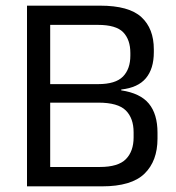

<svg xmlns="http://www.w3.org/2000/svg" viewBox="-20 -659 621 679"><path d="M132 0V-68.5H333Q398 -68.5 425.2 -96.2Q452.5 -124 452.5 -173V-191Q452.5 -241 424.8 -268.5Q397 -296 328 -296H132.5V-361.5H327Q388.5 -361.5 414.8 -388.2Q441 -415 441 -462.5V-471.5Q441 -518.5 415.8 -544.8Q390.5 -571 326.5 -571H130.5V-639H334Q436 -639 480 -598.5Q524 -558 524 -484.5V-474.5Q524 -416 496 -382.5Q468 -349 409 -342.5L408.5 -339.5Q476 -329.5 506.5 -292.5Q537 -255.5 537 -189.5V-169Q537 -89.5 491 -44.8Q445 0 341 0ZM75.5 0V-639H157.5V0Z"/></svg>

Font: Anek Gujarati Medium
Style: Regular
Weight: 400
Version: Version 1.003